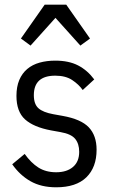

<svg xmlns="http://www.w3.org/2000/svg" viewBox="-20 -785 479 817"><path d="M219 12Q155 12 109.5 -14Q64 -40 32 -86L85 -130Q112 -92 143.5 -72Q175 -52 219 -52Q264 -52 290.5 -74.5Q317 -97 317 -139Q317 -173 300 -194Q283 -215 237 -223L198 -230Q123 -244 86.5 -277Q50 -310 50 -377Q50 -416 62 -444.5Q74 -473 96 -491.5Q118 -510 148.5 -518.5Q179 -527 215 -527Q273 -527 312.5 -506.5Q352 -486 381 -447L332 -402Q315 -426 287 -444.5Q259 -463 215 -463Q124 -463 124 -380Q124 -342 143.5 -324.5Q163 -307 207 -299L246 -292Q325 -278 358 -243Q391 -208 391 -148Q391 -73 347.5 -30.5Q304 12 219 12ZM262 -765 363 -621 322 -591 216 -709 110 -591 69 -621 170 -765Z"/></svg>

Font: IBM Plex Sans Cond
Style: Regular
Weight: 400
Width: 3
Designer: Mike Abbink, Paul van der Laan, Pieter van Rosmalen
Foundry: Bold Monday
Version: Version 1.3